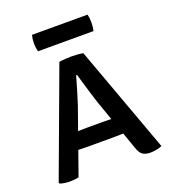

<svg xmlns="http://www.w3.org/2000/svg" viewBox="-132 -807 808 911"><g transform="rotate(-20 272.0 -351.5)"><path d="M212.5 -545.5Q225.6 -547.9 243.6 -549.1Q261.6 -550.2 274.8 -550.2Q287.2 -550.2 303.6 -549.1Q319.9 -547.9 333.4 -545.5L530.8 -4.9Q519.1 1.1 502 4.1Q485 7.1 470.8 7.1Q449.7 7.1 434.7 -1.7Q419.6 -10.4 409.5 -41.2L317.8 -301.6Q310.6 -323.1 302 -351.2Q293.5 -379.3 285.1 -407.5Q276.7 -435.7 270.2 -458.6H265.5Q256.3 -425.8 244.5 -386.4Q232.7 -347.1 224 -320.5L110.6 0.6Q100.9 2.9 89.1 4Q77.2 5.1 65.5 5.1Q51.9 5.1 38.7 3Q25.6 1 16.8 -2.2L13.2 -7.5ZM206.5 -121.3Q202.1 -121.3 189.6 -121.5Q177.2 -121.8 164.8 -122Q152.4 -122.3 147.4 -122.3H102.9L136.5 -206.2H175.6Q180.5 -206.2 191.3 -206.4Q202 -206.7 212.8 -206.9Q223.6 -207.2 228 -207.2H312.1Q316.8 -207.2 326.4 -206.9Q335.9 -206.7 345.4 -206.4Q355 -206.2 360 -206.2H401.4L432.4 -122.3H386.1Q381.5 -122.3 370 -122Q358.5 -121.8 346.8 -121.5Q335.2 -121.3 330.8 -121.3ZM134.1 -627.4Q129 -646.3 129 -668.2Q129 -689.9 134.1 -710.4H414.7Q417.2 -699.5 418.3 -690.7Q419.4 -681.9 419.4 -668.8Q419.4 -646.7 414.7 -627.4Z"/></g></svg>

Font: Signika SC
Style: Regular
Weight: 300
Designer: Anna Giedryś
Foundry: Anna Giedryś
Version: Version 2.000